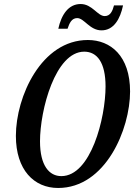

<svg xmlns="http://www.w3.org/2000/svg" viewBox="-20 -924 668 955"><path d="M485 -773C546 -773 578 -830 592 -897H547C540 -870 529 -844 501 -844C465 -844 439 -904 381 -904C320 -904 285 -850 270 -781H316C325 -808 336 -834 364 -834C399 -834 426 -773 485 -773ZM269 11C505 11 627 -281 627 -469C627 -646 530 -725 417 -725C186 -725 59 -444 59 -248C59 -79 149 11 269 11ZM285 -48C225 -48 179 -100 179 -221C179 -377 255 -667 399 -667C463 -667 505 -613 505 -494C505 -337 432 -48 285 -48Z"/></svg>

Font: Noto Serif Condensed Semi
Style: Italic
Weight: 600
Width: 3
Italic angle: -12°
Designer: Monotype Design Team
Foundry: Monotype Imaging Inc.
Version: Version 1.901